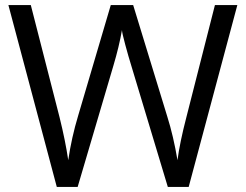

<svg xmlns="http://www.w3.org/2000/svg" viewBox="-20 -734 966 754"><path d="M721 0H639L495 -478Q485 -510 472 -558Q459 -606 459 -616Q448 -552 425 -475L285 0H203L13 -714H101L214 -273Q237 -180 248 -105Q261 -194 287 -280L415 -714H503L637 -276Q661 -200 677 -105Q686 -174 712 -274L824 -714H912Z"/></svg>

Font: Stephens Clock
Style: Regular
Weight: 400
Designer: Peter Wiegel (catfonts.de) with slight modifications by DT1.org
Version: Version 0.9.1